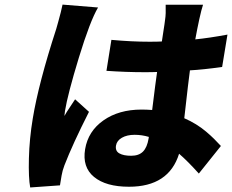

<svg xmlns="http://www.w3.org/2000/svg" viewBox="-20 -773 1019 843"><path d="M254.6 -752.8 410.5 -740.1Q375.4 -680.8 326.3 -520.1Q277.3 -359.4 265.3 -285.9Q262.8 -264.9 262.8 -263.8Q271.3 -279.5 287.1 -302.7Q302.9 -326 309.7 -337L370.7 -282Q299 -140.6 262.8 -46.9Q253.9 -23.4 250.4 -2.1Q248.6 8.9 243.3 40.8L112.6 50.1Q104.8 8.5 106.9 -77.4Q109 -163.4 123.9 -252.8Q149.5 -408 226.9 -646Q228.7 -652 235.4 -676.1Q242.2 -700.3 246.8 -718.8Q251.4 -737.2 254.6 -752.8ZM632.5 -165.1 633.5 -171.9Q603 -181.1 571 -181.1Q537.6 -181.1 515.3 -168.3Q492.9 -155.5 489.3 -133.9Q485.4 -110.1 503.9 -99.6Q522.4 -89.1 555.8 -89.1Q589.8 -89.1 608 -107.6Q626.1 -126.1 632.5 -165.1ZM949.9 -132.1 853 -11Q804.3 -65.3 766.3 -98Q721.2 46.9 546.2 46.9Q445.3 46.9 392.9 3.9Q340.6 -39.1 353.7 -117.9Q366.8 -197.1 434.3 -244.5Q501.8 -291.9 601.2 -291.9Q623.2 -291.9 648.1 -290.1Q663.7 -416.9 669.7 -457Q651.6 -456 615.4 -456Q533 -456 447.4 -462L469.1 -598Q558.2 -589.8 636.7 -589.8Q672.6 -589.8 690.7 -590.9Q693.2 -608 696.6 -630.1Q699.9 -652.3 702.1 -666Q704.2 -679.7 704.9 -687.1Q708.8 -710.9 707.4 -752.1H871.4Q864.3 -730.8 855.1 -688.9Q845.9 -646.7 837.4 -600.1Q898.4 -606.2 978.7 -621.1L955.3 -479Q872.5 -467.3 813.9 -464.1Q808.9 -430 789.1 -253.9Q816.1 -242.2 840.6 -227.1Q865.1 -212 885.3 -194.8Q905.5 -177.6 919.7 -163.5Q933.9 -149.5 949.9 -132.1Z"/></svg>

Font: Karasuma Gothic
Style: Italic
Weight: 900
Italic angle: -9.39999°
Designer: Rasmus Andersson / Ryoko Nishizuka
Foundry: Genbu
Version: Version 1.00